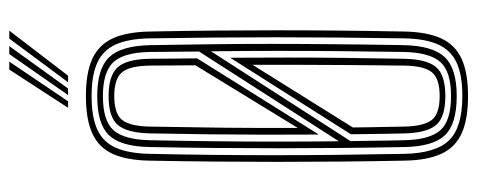

<svg xmlns="http://www.w3.org/2000/svg" viewBox="-324 -686 1017 409"><g transform="rotate(-90 184.5 -481.5)"><path d="M184.5 7Q134.4 7 104.6 -6.7Q74.8 -20.4 61.2 -50.1Q47.7 -79.7 46.8 -127.8Q45.4 -200.7 44.8 -267.8Q44.2 -334.8 44.2 -399.9Q44.2 -465 44.8 -532Q45.4 -599.1 46.8 -672Q47.7 -720.3 61.2 -749.9Q74.8 -779.6 104.6 -793.3Q134.4 -807 184.5 -807Q234.3 -807 264 -793.2Q293.7 -779.4 307.3 -749.7Q320.8 -720 321.8 -672.1Q323.3 -597.2 323.9 -530.1Q324.5 -462.9 324.5 -398.4Q324.5 -333.9 323.8 -267.4Q323.2 -201 321.8 -127.6Q320.8 -79.6 307.1 -50Q293.5 -20.4 263.7 -6.7Q234 7 184.5 7ZM184.5 -53.4Q221.8 -53.4 235.3 -70.3Q248.9 -87.2 249.3 -130.2Q250 -188.8 250.4 -241.7Q250.8 -294.5 250.9 -346.1Q251.1 -397.7 250.9 -452L117.5 -238.4Q117.7 -221.9 117.9 -207.7Q118.2 -193.5 118.4 -180.6Q118.7 -167.8 118.9 -155.1Q119.1 -142.5 119.3 -129.2Q120.2 -87.2 133.4 -70.3Q146.6 -53.4 184.5 -53.4ZM184.5 -41.3Q139.6 -41.3 122.8 -60.9Q106 -80.5 104.8 -128.8Q104.4 -148.7 104 -167.4Q103.7 -186.1 103.5 -204.7Q103.3 -223.2 103 -242.6L266 -499.6Q266.5 -436.1 266.4 -377Q266.4 -318 265.7 -257.6Q265 -197.1 263.8 -129.3Q262.9 -81.2 246.2 -61.2Q229.5 -41.3 184.5 -41.3ZM184.5 -29.2Q236.7 -29.2 256.9 -51.9Q277.1 -74.7 278.3 -129Q279.5 -203.9 280.1 -271.5Q280.7 -339.1 280.6 -405Q280.6 -471 279.7 -540.6L88.4 -243.3Q88.7 -229 88.8 -216.9Q88.9 -204.7 89.2 -192.3Q89.4 -179.9 89.6 -164.6Q89.9 -149.4 90.3 -128.8Q91.5 -74.3 111.7 -51.8Q131.9 -29.2 184.5 -29.2ZM184.5 -5.1Q229.3 -5.1 255.9 -17.5Q282.5 -30 294.5 -57.2Q306.4 -84.3 307.3 -128.2Q308.5 -202.2 309 -269.5Q309.6 -336.9 309.6 -401.8Q309.6 -466.7 309 -533.1Q308.4 -599.5 307.3 -671.6Q306.4 -715.9 294.5 -743Q282.5 -770.1 255.9 -782.5Q229.3 -794.9 184.5 -794.9Q139.3 -794.9 112.6 -782.5Q86 -770.1 74.1 -742.9Q62.3 -715.7 61.3 -671.6Q59.8 -602.2 59.1 -537.2Q58.4 -472.2 58.4 -407.3Q58.4 -342.4 59.1 -273.6Q59.9 -204.9 61.3 -128.2Q62.7 -61.4 90.3 -33.2Q117.9 -5.1 184.5 -5.1ZM184.5 -17.1Q124.3 -17.1 100.6 -42.6Q76.9 -68.1 75.8 -128.2Q74.4 -201 73.8 -267.8Q73.2 -334.7 73.2 -399.7Q73.2 -464.8 73.8 -531.8Q74.4 -598.8 75.8 -671.6Q76.9 -732.1 100.6 -757.5Q124.4 -782.9 184.5 -782.9Q242.9 -782.9 267.1 -757.5Q291.3 -732.2 292.8 -671.2Q294 -607.9 294.7 -544.4Q295.5 -480.9 295.5 -414.9Q295.5 -348.8 294.8 -277.9Q294.2 -206.9 292.8 -128.6Q291.3 -67.7 267.1 -42.4Q242.9 -17.1 184.5 -17.1ZM88.1 -268.2 279.2 -565.9Q279.2 -579.8 279 -598.3Q278.8 -616.7 278.6 -635.9Q278.5 -655.1 278.3 -670.8Q277.3 -726.5 256.3 -748.7Q235.2 -770.8 184.5 -770.8Q131.6 -770.8 111.5 -748.1Q91.5 -725.3 90.3 -671Q88.8 -599 88.1 -532.7Q87.3 -466.5 87.3 -401.6Q87.3 -336.8 88.1 -268.2ZM102.4 -310.8Q102 -369.9 102.1 -427.4Q102.2 -484.9 102.9 -544.9Q103.6 -604.9 104.9 -671Q106 -718.9 122.6 -738.8Q139.2 -758.7 184.5 -758.7Q227.8 -758.7 245.5 -739.5Q263.1 -720.2 263.8 -670.4Q264 -650.1 264.2 -621.9Q264.4 -593.7 264.7 -570.1ZM116.5 -355.7 249.9 -573.7Q249.7 -596.8 249.6 -621.4Q249.5 -646.1 249.3 -669.6Q248.9 -712.3 235.5 -729.4Q222.2 -746.6 184.5 -746.6Q146.7 -746.6 133.4 -729.8Q120.2 -712.9 119.3 -670.6Q117.7 -582.6 116.9 -509.4Q116.2 -436.2 116.5 -355.7ZM159.4 -845 240.8 -970.2H257.7L173.2 -845ZM213.8 -845 306.8 -970.2H323.7L227.8 -845ZM186.5 -845 273.8 -970.2H290.7L200.5 -845Z"/></g></svg>

Font: Big Shoulders Inline Thin
Style: Regular
Weight: 100
Designer: Patric King
Foundry: XO Type Co
Version: Version 2.002